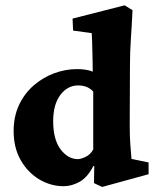

<svg xmlns="http://www.w3.org/2000/svg" viewBox="-20 -703 596 735"><path d="M371.1 12.7 339.8 -2 340.8 -66.4 337.9 -68.4Q315.4 -24.4 285.2 -7.3Q254.9 9.8 223.6 9.8Q173.8 9.8 129.9 -16.6Q85.9 -43 59.1 -90.3Q32.2 -137.7 32.2 -201.2Q32.2 -256.8 52.7 -300.8Q73.2 -344.7 108.4 -375.5Q143.6 -406.2 187 -422.4Q230.5 -438.5 275.4 -438.5Q292 -438.5 308.1 -436Q324.2 -433.6 335 -428.7Q335 -448.2 334.5 -469.7Q334 -491.2 333.5 -511.2Q333 -531.2 332.5 -548.3Q332 -565.4 331.1 -576.2L259.8 -585.9L257.8 -631.8L457 -682.6L487.3 -664.1Q484.4 -603.5 481 -554.2Q477.5 -504.9 477.5 -450.2L476.6 -222.7Q476.6 -176.8 479 -148.9Q481.4 -121.1 483.4 -94.7L548.8 -81.1V-36.1ZM278.3 -93.8Q289.1 -93.8 307.6 -102.5Q326.2 -111.3 336.9 -130.9V-352.5Q325.2 -365.2 310.5 -370.6Q295.9 -376 279.3 -376Q238.3 -376 210.9 -339.4Q183.6 -302.7 183.6 -239.3Q183.6 -168.9 211.9 -131.3Q240.2 -93.8 278.3 -93.8Z"/></svg>

Font: Crimson Pro ExtraBold
Style: Regular
Weight: 800
Designer: Jacques Le Bailly
Foundry: Baron von Fonthausen
Version: Version 1.003